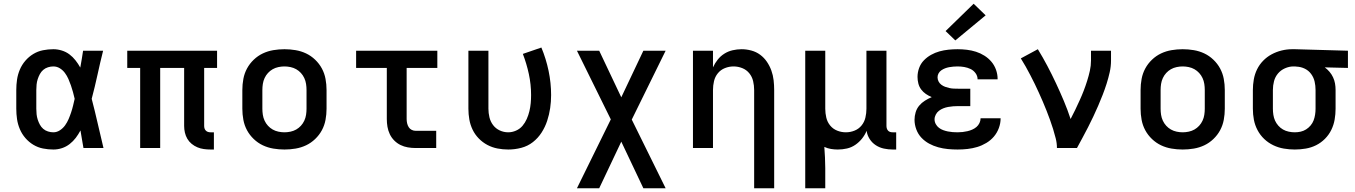

<svg xmlns="http://www.w3.org/2000/svg" viewBox="-20 -791 7240 1026"><path d="M265 8Q237 8 209.5 2.5Q182 -3 158 -17.5Q134 -32 115.5 -53.5Q97 -75 86 -101Q75 -127 71 -154.5Q67 -182 67 -210V-310Q67 -338 71 -365.5Q75 -393 86 -419Q97 -445 115.5 -466.5Q134 -488 158 -502.5Q182 -517 209.5 -522.5Q237 -528 265 -528Q288 -528 310.5 -521Q333 -514 351 -500.5Q369 -487 383.5 -468.5Q398 -450 409 -430Q413 -453 417 -475.5Q421 -498 424 -520H531Q515 -456 501 -391.5Q487 -327 470 -263Q487 -198 502 -132Q517 -66 533 0H426Q422 -23 418 -46.5Q414 -70 410 -94Q399 -73 385 -54.5Q371 -36 352.5 -21.5Q334 -7 311.5 0.5Q289 8 265 8ZM265 -84Q284 -84 300.5 -95Q317 -106 328 -121.5Q339 -137 346.5 -154.5Q354 -172 360 -190Q366 -208 370.5 -226.5Q375 -245 379 -263Q375 -281 370 -299Q365 -317 359 -334.5Q353 -352 345.5 -369Q338 -386 327 -401Q316 -416 300 -426Q284 -436 265 -436Q251 -436 236.5 -431.5Q222 -427 211 -417.5Q200 -408 193 -395Q186 -382 181.5 -368Q177 -354 175.5 -339.5Q174 -325 174 -310V-210Q174 -195 175.5 -180.5Q177 -166 181.5 -152Q186 -138 193 -125Q200 -112 211 -102.5Q222 -93 236.5 -88.5Q251 -84 265 -84Z M1105 8Q1087 8 1069 5.5Q1051 3 1034.5 -4Q1018 -11 1004 -22.5Q990 -34 981 -49.5Q972 -65 968 -82.5Q964 -100 964 -118V-428H836V0H729V-428H660V-520H1140V-428H1071V-118Q1071 -111 1073 -104.5Q1075 -98 1080 -93Q1085 -88 1091.5 -86Q1098 -84 1105 -84H1123V8Z M1500 8Q1470 8 1440.5 3Q1411 -2 1384.5 -14.5Q1358 -27 1336 -48Q1314 -69 1300 -95Q1286 -121 1280.5 -150.5Q1275 -180 1275 -210V-310Q1275 -340 1280.5 -369.5Q1286 -399 1300 -425Q1314 -451 1336 -472Q1358 -493 1384.5 -505.5Q1411 -518 1440.5 -523Q1470 -528 1500 -528Q1530 -528 1559.5 -523Q1589 -518 1615.5 -505.5Q1642 -493 1664 -472Q1686 -451 1700 -425Q1714 -399 1719.5 -369.5Q1725 -340 1725 -310V-210Q1725 -180 1719.5 -150.5Q1714 -121 1700 -95Q1686 -69 1664 -48Q1642 -27 1615.5 -14.5Q1589 -2 1559.5 3Q1530 8 1500 8ZM1500 -84Q1516 -84 1532.5 -87.5Q1549 -91 1563 -99Q1577 -107 1588 -119Q1599 -131 1606 -146Q1613 -161 1615.5 -177.5Q1618 -194 1618 -210V-310Q1618 -326 1615.5 -342.5Q1613 -359 1606 -374Q1599 -389 1588 -401Q1577 -413 1563 -421Q1549 -429 1532.5 -432.5Q1516 -436 1500 -436Q1484 -436 1467.5 -432.5Q1451 -429 1437 -421Q1423 -413 1412 -401Q1401 -389 1394 -374Q1387 -359 1384.5 -342.5Q1382 -326 1382 -310V-210Q1382 -194 1384.5 -177.5Q1387 -161 1394 -146Q1401 -131 1412 -119Q1423 -107 1437 -99Q1451 -91 1467.5 -87.5Q1484 -84 1500 -84Z M2201 0Q2180 0 2159.5 -3.5Q2139 -7 2120.5 -16Q2102 -25 2087 -40Q2072 -55 2063 -74Q2054 -93 2050.5 -113.5Q2047 -134 2047 -155V-428H1883V-520H2317V-428H2153V-155Q2153 -144 2155.5 -132.5Q2158 -121 2164 -111.5Q2170 -102 2180 -97Q2190 -92 2201 -92H2311V0Z M2696 8Q2667 8 2638.5 2.5Q2610 -3 2584.5 -16.5Q2559 -30 2538.5 -51Q2518 -72 2505.5 -98Q2493 -124 2488 -152.5Q2483 -181 2483 -210V-520H2590V-210Q2590 -187 2595.5 -164Q2601 -141 2615 -122.5Q2629 -104 2650.5 -94Q2672 -84 2696 -84Q2717 -84 2737.5 -93Q2758 -102 2772 -118.5Q2786 -135 2795 -155.5Q2804 -176 2809 -197Q2814 -218 2816 -239.5Q2818 -261 2818 -283Q2818 -340 2806 -395.5Q2794 -451 2774 -503L2873 -537Q2898 -477 2911.5 -412.5Q2925 -348 2925 -283Q2925 -248 2920 -213.5Q2915 -179 2904 -145.5Q2893 -112 2874 -82.5Q2855 -53 2827.5 -31.5Q2800 -10 2765.5 -1Q2731 8 2696 8Z M3063 215 3244 -153 3063 -520H3182L3300 -271L3418 -520H3537L3356 -152L3537 215H3418L3300 -34L3182 215Z M4010 215V-310Q4010 -334 4004.5 -357.5Q3999 -381 3984 -399.5Q3969 -418 3946.5 -427Q3924 -436 3900 -436Q3876 -436 3853.5 -427Q3831 -418 3816 -399.5Q3801 -381 3795.5 -357.5Q3790 -334 3790 -310V0H3683V-520H3790V-431Q3800 -453 3815 -472Q3830 -491 3850.5 -504Q3871 -517 3895 -522.5Q3919 -528 3943 -528Q3969 -528 3995 -521Q4021 -514 4042 -498.5Q4063 -483 4078 -461Q4093 -439 4102 -414Q4111 -389 4114 -362.5Q4117 -336 4117 -310V215Z M4283 215V-520H4390V-210Q4390 -186 4395.5 -162.5Q4401 -139 4416 -120.5Q4431 -102 4453.5 -93Q4476 -84 4500 -84Q4524 -84 4546.5 -93Q4569 -102 4584 -120.5Q4599 -139 4604.5 -162.5Q4610 -186 4610 -210V-520H4717V-118Q4717 -111 4719 -104.5Q4721 -98 4725.5 -93Q4730 -88 4736.5 -86Q4743 -84 4750 -84H4769V8H4750Q4727 8 4703.5 3Q4680 -2 4660 -15Q4640 -28 4627 -48.5Q4614 -69 4611 -92Q4602 -70 4586.5 -50.5Q4571 -31 4550.5 -17Q4530 -3 4506 2.5Q4482 8 4457 8Q4439 8 4420.5 5Q4402 2 4385 -6Q4387 23 4388.5 51Q4390 79 4390 107V215Z M5097 8Q5071 8 5045 5.5Q5019 3 4993.5 -4Q4968 -11 4945 -23.5Q4922 -36 4904 -55Q4886 -74 4876.5 -99.5Q4867 -125 4867 -151Q4867 -171 4873 -191Q4879 -211 4892 -226.5Q4905 -242 4922.5 -253Q4940 -264 4959 -272Q4942 -279 4927.5 -289Q4913 -299 4902.5 -313Q4892 -327 4887.5 -344.5Q4883 -362 4883 -380Q4883 -404 4891.5 -427.5Q4900 -451 4917 -468.5Q4934 -486 4955.5 -498Q4977 -510 5000.5 -516.5Q5024 -523 5048.5 -525.5Q5073 -528 5097 -528Q5122 -528 5147 -525Q5172 -522 5195.5 -514.5Q5219 -507 5240.5 -493.5Q5262 -480 5278 -461Q5294 -442 5302.5 -418Q5311 -394 5311 -369Q5311 -369 5311 -368Q5311 -367 5311 -367H5204Q5204 -367 5204 -367Q5204 -367 5204 -367Q5204 -385 5193 -400Q5182 -415 5166 -422.5Q5150 -430 5132.5 -433Q5115 -436 5097 -436Q5086 -436 5074.5 -435Q5063 -434 5052 -432Q5041 -430 5030.5 -426Q5020 -422 5010.5 -415.5Q5001 -409 4995.5 -399Q4990 -389 4990 -378Q4990 -378 4990 -378Q4990 -378 4990 -378Q4990 -366 4995.5 -355.5Q5001 -345 5010.5 -338Q5020 -331 5031 -327Q5042 -323 5053.5 -320.5Q5065 -318 5076.5 -317.5Q5088 -317 5100 -317H5165V-224H5100Q5087 -224 5073.5 -223Q5060 -222 5046.5 -219.5Q5033 -217 5020.5 -212Q5008 -207 4997.5 -199Q4987 -191 4980.5 -178.5Q4974 -166 4974 -153Q4974 -140 4980.5 -128Q4987 -116 4997.5 -108Q5008 -100 5020.5 -95.5Q5033 -91 5045.5 -88.5Q5058 -86 5071 -85Q5084 -84 5097 -84Q5111 -84 5124 -85.5Q5137 -87 5150 -90Q5163 -93 5175.5 -98.5Q5188 -104 5198 -112.5Q5208 -121 5214 -133.5Q5220 -146 5220 -159H5327Q5327 -159 5327 -158.5Q5327 -158 5327 -158Q5327 -132 5317.5 -106.5Q5308 -81 5291 -61Q5274 -41 5250.5 -27Q5227 -13 5202 -5.5Q5177 2 5150.5 5Q5124 8 5097 8ZM5085 -575 5033 -625 5183 -771 5247 -709Z M5628 0Q5628 -26 5621.5 -51.5Q5615 -77 5607.5 -101.5Q5600 -126 5591 -150.5Q5582 -175 5572.5 -199.5Q5563 -224 5552.5 -248Q5542 -272 5531.5 -295.5Q5521 -319 5509.5 -342.5Q5498 -366 5486 -389Q5474 -412 5461.5 -434.5Q5449 -457 5435 -479L5526 -528Q5553 -484 5577 -438.5Q5601 -393 5623 -346Q5645 -299 5665 -251.5Q5685 -204 5701 -155Q5714 -179 5726 -204.5Q5738 -230 5749.5 -255Q5761 -280 5771 -306Q5781 -332 5789.5 -359Q5798 -386 5804 -413Q5810 -440 5810 -468V-520H5917V-468Q5917 -436 5910 -405Q5903 -374 5893.5 -344Q5884 -314 5872.5 -284.5Q5861 -255 5848.5 -226Q5836 -197 5822.5 -168.5Q5809 -140 5794.5 -111.5Q5780 -83 5765 -55.5Q5750 -28 5735 0Z M6300 8Q6270 8 6240.5 3Q6211 -2 6184.5 -14.5Q6158 -27 6136 -48Q6114 -69 6100 -95Q6086 -121 6080.5 -150.5Q6075 -180 6075 -210V-310Q6075 -340 6080.5 -369.5Q6086 -399 6100 -425Q6114 -451 6136 -472Q6158 -493 6184.5 -505.5Q6211 -518 6240.5 -523Q6270 -528 6300 -528Q6330 -528 6359.5 -523Q6389 -518 6415.5 -505.5Q6442 -493 6464 -472Q6486 -451 6500 -425Q6514 -399 6519.5 -369.5Q6525 -340 6525 -310V-210Q6525 -180 6519.5 -150.5Q6514 -121 6500 -95Q6486 -69 6464 -48Q6442 -27 6415.5 -14.5Q6389 -2 6359.5 3Q6330 8 6300 8ZM6300 -84Q6316 -84 6332.5 -87.5Q6349 -91 6363 -99Q6377 -107 6388 -119Q6399 -131 6406 -146Q6413 -161 6415.5 -177.5Q6418 -194 6418 -210V-310Q6418 -326 6415.5 -342.5Q6413 -359 6406 -374Q6399 -389 6388 -401Q6377 -413 6363 -421Q6349 -429 6332.5 -432.5Q6316 -436 6300 -436Q6284 -436 6267.5 -432.5Q6251 -429 6237 -421Q6223 -413 6212 -401Q6201 -389 6194 -374Q6187 -359 6184.5 -342.5Q6182 -326 6182 -310V-210Q6182 -194 6184.5 -177.5Q6187 -161 6194 -146Q6201 -131 6212 -119Q6223 -107 6237 -99Q6251 -91 6267.5 -87.5Q6284 -84 6300 -84Z M6899 8Q6870 8 6840.5 3Q6811 -2 6784 -15Q6757 -28 6735.5 -48.5Q6714 -69 6700 -95.5Q6686 -122 6680.5 -151Q6675 -180 6675 -210V-310Q6675 -338 6680 -366.5Q6685 -395 6697.5 -420.5Q6710 -446 6730 -466.5Q6750 -487 6775 -500.5Q6800 -514 6828 -521Q6856 -528 6884 -528Q6888 -528 6892 -528Q6896 -528 6900 -528L7183 -520V-428L7059 -431Q7073 -421 7084.5 -407.5Q7096 -394 7103.5 -378Q7111 -362 7114 -345Q7117 -328 7117 -310V-210Q7117 -181 7112 -152Q7107 -123 7094 -96.5Q7081 -70 7060 -49Q7039 -28 7013 -15Q6987 -2 6957.5 3Q6928 8 6899 8ZM6899 -84Q6915 -84 6930.5 -87.5Q6946 -91 6959.5 -99.5Q6973 -108 6983.5 -120.5Q6994 -133 6999.5 -147.5Q7005 -162 7007.5 -178Q7010 -194 7010 -210V-310Q7010 -333 7005 -355Q7000 -377 6986.5 -395.5Q6973 -414 6952.5 -424Q6932 -434 6909 -435L6900 -436Q6898 -436 6896 -436Q6894 -436 6892 -436Q6869 -436 6846.5 -426Q6824 -416 6809 -398Q6794 -380 6788 -357Q6782 -334 6782 -310V-210Q6782 -194 6784.5 -177.5Q6787 -161 6793.5 -146.5Q6800 -132 6811 -119.5Q6822 -107 6836 -99Q6850 -91 6866.5 -87.5Q6883 -84 6899 -84Z"/></svg>

Font: Iosevka SS04 Semibold Extended
Style: Regular
Weight: 600
Width: 7
Monospace: yes
Designer: Belleve Invis
Foundry: Belleve Invis
Version: Version 19.0.0; ttfautohint (v1.8.4)